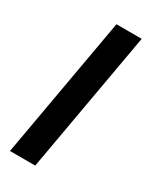

<svg xmlns="http://www.w3.org/2000/svg" viewBox="-136 -533 469 576"><g transform="rotate(30 98.0 -244.5)"><path d="M3.5 0 90 -489H177.5L91 0Z"/></g></svg>

Font: Cabin Condensed
Style: Italic
Weight: 400
Width: 3
Italic angle: -10°
Designer: Pablo Impallari
Foundry: Pablo Impallari. http://www.impallari.com Igino Marini. http://www.ikern.com
Version: Version 3.001; ttfautohint (v1.8.3)